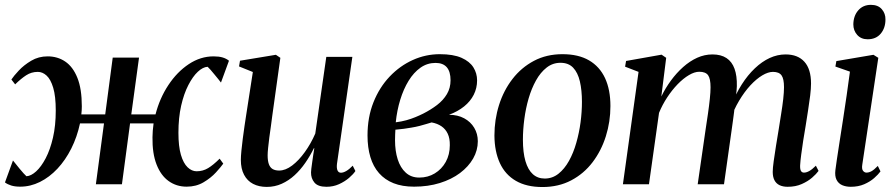

<svg xmlns="http://www.w3.org/2000/svg" viewBox="-30 -760 3686 792"><path d="M53.5 10Q31.5 10 16.2 5.2Q1 0.5 -9.5 -7.5L23.5 -98Q27.5 -93 34.8 -84Q42 -75 50.5 -64.5Q59 -54 66.8 -45.5Q74.5 -37 79 -33Q98 -34 119 -53Q140 -72 158.5 -107.2Q177 -142.5 188.5 -192.2Q200 -242 200 -304.5Q200 -363 189.5 -398Q179 -433 162.2 -448.2Q145.5 -463.5 126 -463.5Q99.5 -463.5 78 -449.5Q56.5 -435.5 32.5 -412L17 -432Q26.5 -446.5 47.5 -469Q68.5 -491.5 98.8 -509.5Q129 -527.5 166.5 -527.5Q207.5 -527.5 239.2 -506Q271 -484.5 289.2 -439Q307.5 -393.5 307.5 -321.5Q307.5 -313.5 307 -304.8Q306.5 -296 305.5 -288H404L435 -522.5H543.5L511.5 -288H611.5Q628.5 -354.5 664.5 -409Q700.5 -463.5 748.8 -495.5Q797 -527.5 851 -527.5Q873 -527.5 888.2 -523Q903.5 -518.5 914.5 -509.5L881.5 -419.5Q878 -424.5 870.5 -433.5Q863 -442.5 854.5 -453Q846 -463.5 838.5 -472Q831 -480.5 826.5 -484.5Q807 -483.5 786.2 -464.2Q765.5 -445 747 -409.2Q728.5 -373.5 717.2 -323.8Q706 -274 706 -212Q706 -156.5 716.2 -121.5Q726.5 -86.5 743.8 -70Q761 -53.5 781 -53.5Q807 -53.5 828.5 -66.5Q850 -79.5 876 -105.5L891 -85Q881.5 -71.5 860.8 -48.8Q840 -26 809.5 -8Q779 10 740 10Q698 10 665.8 -13Q633.5 -36 615.8 -81.5Q598 -127 599 -194Q599 -207 600.2 -221Q601.5 -235 603.5 -251H506.5L473 0H365.5L399 -251H300Q288 -195 264 -147.2Q240 -99.5 207 -64.2Q174 -29 134.8 -9.5Q95.5 10 53.5 10Z M1070.5 11Q1038 11 1014 -1.5Q990 -14 976.8 -39Q963.5 -64 963.5 -100.5Q963.5 -115 965.8 -138.5Q968 -162 971.5 -188.5Q975 -215 978.5 -239.2Q982 -263.5 984.5 -279L1013 -463L956 -486L960 -509.5L1108 -534L1126.5 -521.5L1093 -281.5Q1091 -263 1087.5 -239.8Q1084 -216.5 1081 -193.2Q1078 -170 1076 -150.2Q1074 -130.5 1074 -119.5Q1074 -97 1079 -83Q1084 -69 1094.5 -62.8Q1105 -56.5 1121.5 -56.5Q1147.5 -56.5 1175 -77.2Q1202.5 -98 1227.5 -132.8Q1252.5 -167.5 1270.5 -209L1316 -525.5H1423.5L1360 -84Q1358 -66.5 1362.2 -57Q1366.5 -47.5 1376.5 -47.5Q1386 -47.5 1398.2 -54.5Q1410.5 -61.5 1425 -76.5L1436 -54.5Q1427.5 -41.5 1409.8 -26.2Q1392 -11 1368.2 -0.2Q1344.5 10.5 1316.5 10.5Q1281.5 10.5 1267 -7Q1252.5 -24.5 1253 -49Q1253 -52.5 1254.2 -64Q1255.5 -75.5 1257.8 -90.8Q1260 -106 1262.2 -121.5Q1264.5 -137 1266.5 -148.5L1265 -149Q1249.5 -117.5 1229.5 -88.5Q1209.5 -59.5 1185.2 -37.2Q1161 -15 1132.2 -2Q1103.5 11 1070.5 11Z M1678 10Q1629.5 10 1593.5 -4.2Q1557.5 -18.5 1533.5 -45.8Q1509.5 -73 1497.8 -112.2Q1486 -151.5 1486 -201Q1486 -276.5 1510.5 -338Q1535 -399.5 1577.2 -444Q1619.5 -488.5 1672.8 -512.5Q1726 -536.5 1784 -536.5Q1840 -536.5 1873.8 -521.5Q1907.5 -506.5 1922.8 -482Q1938 -457.5 1938 -428.5Q1938 -396.5 1924.2 -369.2Q1910.5 -342 1884.5 -321Q1858.5 -300 1822 -286.5Q1858 -286.5 1884.8 -272Q1911.5 -257.5 1926.2 -232.8Q1941 -208 1941 -177.5Q1941 -140 1921.8 -106.2Q1902.5 -72.5 1867.5 -46.2Q1832.5 -20 1784.2 -5Q1736 10 1678 10ZM1699.5 -27.5Q1735 -27.5 1763.5 -44.8Q1792 -62 1808.8 -92.2Q1825.5 -122.5 1825.5 -161Q1826 -189 1817 -208.2Q1808 -227.5 1791.2 -239Q1774.5 -250.5 1750.5 -255Q1741.5 -252.5 1728.8 -248.5Q1716 -244.5 1700.5 -240.5Q1685 -236.5 1666.5 -233.5Q1652.5 -231 1636.2 -228.8Q1620 -226.5 1601 -225Q1600.5 -215.5 1600 -205.2Q1599.5 -195 1599.5 -181.5Q1599.5 -137.5 1610.5 -102.8Q1621.5 -68 1643.8 -47.8Q1666 -27.5 1699.5 -27.5ZM1602.5 -255.5Q1626 -258.5 1646 -264Q1666 -269.5 1683.5 -276.8Q1701 -284 1716 -291.5Q1747.5 -307.5 1773 -327Q1798.5 -346.5 1813.5 -371.8Q1828.5 -397 1828.5 -429Q1828.5 -464.5 1813 -482.5Q1797.5 -500.5 1766.5 -500.5Q1732.5 -500.5 1704.5 -480.8Q1676.5 -461 1655.5 -426.8Q1634.5 -392.5 1621 -348.5Q1607.5 -304.5 1602.5 -255.5Z M2290 -536.5Q2356 -536.5 2399.8 -511Q2443.5 -485.5 2465.8 -437.8Q2488 -390 2488 -322.5Q2488 -258 2469.2 -198.2Q2450.5 -138.5 2414.5 -91Q2378.5 -43.5 2326.2 -16Q2274 11.5 2207.5 11.5Q2142 11.5 2098 -14Q2054 -39.5 2032 -87.2Q2010 -135 2009.5 -201Q2009.5 -266.5 2028.5 -326.8Q2047.5 -387 2084 -434.2Q2120.5 -481.5 2172.5 -509Q2224.5 -536.5 2290 -536.5ZM2282 -501Q2250 -501 2224.8 -481.2Q2199.5 -461.5 2181 -428.2Q2162.5 -395 2150.5 -353.8Q2138.5 -312.5 2132.8 -268.5Q2127 -224.5 2127 -184Q2127 -131 2137.5 -95.2Q2148 -59.5 2168 -41.5Q2188 -23.5 2217 -23.5Q2248.5 -23.5 2273.5 -43.2Q2298.5 -63 2317 -96.2Q2335.5 -129.5 2347.2 -170.8Q2359 -212 2364.8 -255.5Q2370.5 -299 2370.5 -339.5Q2370.5 -388 2362 -424.2Q2353.5 -460.5 2334.2 -480.8Q2315 -501 2282 -501Z M2718 -521.5 2698 -362Q2715 -397 2737.8 -428Q2760.5 -459 2788 -483.5Q2815.5 -508 2846 -521.8Q2876.5 -535.5 2909 -535.5Q2944 -535.5 2966.8 -520.5Q2989.5 -505.5 3000 -476.2Q3010.5 -447 3009.5 -404.5Q3009.5 -397 3008.2 -384.8Q3007 -372.5 3005 -357.8Q3003 -343 3000.5 -327.5L2987 -326Q3005.5 -373.5 3030 -412Q3054.5 -450.5 3083.8 -478.2Q3113 -506 3145 -520.8Q3177 -535.5 3210.5 -535.5Q3261 -535.5 3288.2 -505.2Q3315.5 -475 3315.5 -415.5Q3315.5 -395 3312 -366Q3308.5 -337 3303.2 -304Q3298 -271 3293 -239Q3288 -210.5 3283.2 -179.8Q3278.5 -149 3275 -122.2Q3271.5 -95.5 3270.5 -77.5Q3270 -61.5 3274 -54.8Q3278 -48 3286.5 -48Q3296.5 -48 3308.2 -54.5Q3320 -61 3335.5 -76.5L3346.5 -55Q3337.5 -42.5 3320 -27.2Q3302.5 -12 3277.2 -0.8Q3252 10.5 3219 10.5Q3199.5 10.5 3185.5 3.8Q3171.5 -3 3164.5 -16.8Q3157.5 -30.5 3157.5 -51Q3157.5 -66.5 3161.5 -95.2Q3165.5 -124 3171 -158.5Q3176.5 -193 3182 -225.5Q3187 -257.5 3192.2 -290Q3197.5 -322.5 3200.8 -351.2Q3204 -380 3204 -400.5Q3204 -435 3193.8 -449.2Q3183.5 -463.5 3158.5 -463.5Q3138.5 -463.5 3114.2 -449Q3090 -434.5 3065.2 -407.8Q3040.5 -381 3018.8 -344.5Q2997 -308 2982 -264.5L3002 -335.5Q3000.5 -317.5 2998.2 -298.5Q2996 -279.5 2993.2 -260.8Q2990.5 -242 2988 -223.5L2956.5 0H2848L2880.5 -225Q2885.5 -257 2890.2 -290Q2895 -323 2898 -351.8Q2901 -380.5 2901 -400Q2901 -435.5 2890.8 -449.8Q2880.5 -464 2854.5 -464Q2835 -464 2811.8 -450.2Q2788.5 -436.5 2765.2 -412.5Q2742 -388.5 2722 -358Q2702 -327.5 2688.5 -294.5L2647 0H2539.5L2604 -463.5L2548.5 -485L2552.5 -508.5L2699 -534.5Z M3479.5 10.5Q3459.5 10.5 3444 3.8Q3428.5 -3 3420.8 -18.2Q3413 -33.5 3416 -58.5Q3417.5 -71 3422 -101.5Q3426.5 -132 3433.2 -174.8Q3440 -217.5 3447.5 -266.8Q3455 -316 3462.5 -367Q3470 -418 3476 -464.5L3416 -485.5L3420 -508L3573 -534L3593 -521.5L3527 -81.5Q3524 -63 3530 -55.5Q3536 -48 3544 -48Q3554.5 -48 3565 -53.8Q3575.5 -59.5 3591 -75.5L3602 -53Q3593 -40.5 3576 -25.5Q3559 -10.5 3534.8 0Q3510.5 10.5 3479.5 10.5ZM3549 -598Q3522 -598 3506 -616Q3490 -634 3490 -659.5Q3490.5 -694.5 3510.2 -717.2Q3530 -740 3562.5 -740Q3592 -740 3607.5 -722Q3623 -704 3622.5 -679.5Q3622.5 -644.5 3603 -621.2Q3583.5 -598 3549 -598Z"/></svg>

Font: Merriweather 96pt Medium
Style: Italic
Weight: 500
Italic angle: -7.8°
Version: Version 2.101